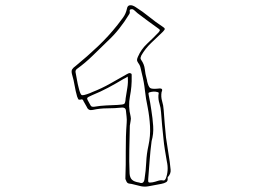

<svg xmlns="http://www.w3.org/2000/svg" viewBox="-20 -663 1040 732"><path d="M596 -312Q593 -294 598 -277.5Q603 -261 604 -244Q606 -218 608 -191Q610 -164 613 -138Q616 -115 620 -92.5Q624 -70 627 -47Q629 -31 630.5 -16Q632 -1 620 12Q619 13 619 15Q621 27 613.5 31.5Q606 36 595 38Q583 40 571 42.5Q559 45 547 47Q532 50 517.5 47Q503 44 489 40Q482 38 473 37Q464 36 461 26Q460 24 459 22Q458 20 458 18Q460 -35 459.5 -88.5Q459 -142 463 -195Q464 -207 462.5 -219Q461 -231 460 -242Q459 -253 446 -253Q418 -250 389.5 -250Q361 -250 334 -244Q317 -240 311 -255Q308 -261 304.5 -266.5Q301 -272 298 -278Q296 -285 290 -284Q280 -281 278 -285.5Q276 -290 274 -295Q268 -316 264.5 -337Q261 -358 255 -378Q251 -392 255 -398.5Q259 -405 269 -412Q313 -448 353.5 -486.5Q394 -525 428 -568Q439 -582 449.5 -596.5Q460 -611 464 -630Q466 -642 475.5 -643Q485 -644 497 -636Q524 -619 548.5 -599Q573 -579 599 -562Q607 -557 608 -553.5Q609 -550 601 -542Q579 -521 556.5 -499.5Q534 -478 519 -452Q517 -448 516 -443.5Q515 -439 518 -435Q530 -418 532 -399.5Q534 -381 539 -363Q540 -360 540.5 -357.5Q541 -355 541 -353Q546 -332 552.5 -327.5Q559 -323 581 -325Q594 -327 597 -323.5Q600 -320 596 -312ZM511 33Q528 40 531 20Q536 -12 537.5 -44.5Q539 -77 546 -108Q554 -145 552 -181.5Q550 -218 543 -254Q536 -286 532.5 -318.5Q529 -351 521 -382Q518 -393 516 -403.5Q514 -414 507 -423Q502 -430 502.5 -435.5Q503 -441 506 -447Q518 -475 541 -496.5Q564 -518 585 -540Q589 -545 589.5 -547.5Q590 -550 584 -554Q564 -568 544 -583Q524 -598 504 -613Q499 -617 493.5 -622.5Q488 -628 483 -628Q473 -628 474.5 -620.5Q476 -613 472 -608Q455 -580 434.5 -554Q414 -528 389 -505Q361 -478 333 -450.5Q305 -423 273 -400Q267 -395 268 -388Q271 -373 273.5 -358Q276 -343 280 -328Q286 -303 291.5 -300.5Q297 -298 323 -308Q325 -309 327.5 -310Q330 -311 332 -312Q368 -326 400.5 -344.5Q433 -363 465 -381Q468 -383 471.5 -384Q475 -385 479 -383Q482 -382 482 -378.5Q482 -375 482 -372Q483 -334 475.5 -296Q468 -258 478 -219Q480 -211 478 -202Q476 -193 475 -184Q474 -138 473 -93Q472 -48 474 -2Q475 14 483 22Q491 30 511 33ZM467 -371Q463 -368 459 -366Q455 -364 451 -362Q423 -345 393 -329Q363 -313 331 -300Q314 -293 312.5 -289Q311 -285 321 -269Q323 -265 326 -260Q329 -255 339 -256Q362 -260 384.5 -261Q407 -262 429 -263Q449 -264 453.5 -267Q458 -270 459 -288Q462 -308 465.5 -328.5Q469 -349 467 -371ZM558 -125Q553 -87 550.5 -51Q548 -15 545 20Q544 30 547 32Q550 34 562 32Q572 30 582 26.5Q592 23 603 25Q608 26 612 18Q624 -13 616 -48Q612 -71 608.5 -92.5Q605 -114 603 -136Q600 -161 598 -185.5Q596 -210 594 -235Q593 -252 588 -268Q583 -284 584 -300Q584 -303 585 -307Q586 -311 580 -312Q567 -316 550 -311Q546 -310 546 -306.5Q546 -303 547 -300Q550 -286 552.5 -271.5Q555 -257 557 -243Q562 -212 564 -182.5Q566 -153 558 -125Z"/></svg>

Font: Rock 3D
Style: Regular
Weight: 400
Version: Version 1.000